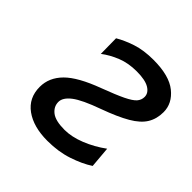

<svg xmlns="http://www.w3.org/2000/svg" viewBox="-142 -613 740 740"><g transform="rotate(45 228.5 -243.0)"><path d="M126.5 -370.6 125.5 -454.6Q154.3 -471.7 193.8 -484.9Q233.4 -498 286.6 -498Q372.6 -498 414.6 -464.1Q456.5 -430.2 456.5 -382.8Q456.5 -346.2 439.7 -318.6Q422.9 -291 383.5 -268.1Q344.2 -245.1 276.9 -220.7Q201.7 -193.8 171.6 -170.9Q141.6 -147.9 141.6 -124Q141.6 -98.6 163.3 -81.5Q185.1 -64.5 234.4 -64.5Q273.4 -64.5 317.9 -82.3Q362.3 -100.1 402.3 -129.4L409.7 -43Q375.5 -20.5 326.4 -4.2Q277.3 12.2 217.8 12.2Q141.6 12.2 95.7 -21Q49.8 -54.2 49.8 -114.3Q49.8 -165 89.1 -204.6Q128.4 -244.1 220.7 -278.3Q279.3 -300.3 310.1 -315.2Q340.8 -330.1 352.1 -343Q363.3 -356 363.3 -372.6Q363.3 -394 340.8 -407.5Q318.4 -420.9 272 -420.9Q226.6 -420.9 190.7 -406.5Q154.8 -392.1 126.5 -370.6Z"/></g></svg>

Font: Andika
Style: Italic
Weight: 400
Italic angle: -14°
Designer: Victor Gaultney, Annie Olsen, Julie Remington, Don Collingsworth, Eric Hays, Becca Hirsbrunner
Foundry: SIL International
Version: Version 6.101